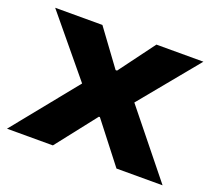

<svg xmlns="http://www.w3.org/2000/svg" viewBox="-96 -663 883 791"><g transform="rotate(20 345.0 -268.0)"><path d="M3.9 0 231 -280.8 20 -536.1H227.1L341.8 -379.9H348.1L463.9 -536.1H669.9L460 -280.8L686 0H483.9L347.2 -175.8H342.8L205.1 0Z"/></g></svg>

Font: Hubot Sans Expanded
Style: Bold
Weight: 700
Width: 7
Designer: Deni Anggara
Foundry: GitHub
Version: Version 1.001;gftools[0.9.31]